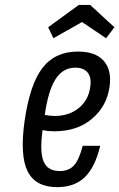

<svg xmlns="http://www.w3.org/2000/svg" viewBox="-20 -762 492 792"><path d="M81.4 -262.7Q61.4 -120.4 94 -55.2Q126.6 10 215.9 10Q287.3 10 329.9 -31.1Q372.4 -72.3 393.4 -160.7H321.3Q306 -102.3 284.9 -79.4Q263.9 -56.4 226.4 -56.4Q176.6 -56.4 159.9 -95.9Q143.1 -135.4 155.7 -225.6Q166.6 -222.9 178.8 -221.6Q191 -220.4 204.1 -220.4Q298.7 -220.4 359.6 -272.1Q420.6 -323.7 432 -404.4Q441.6 -473 407.8 -511.1Q374 -549.3 301.9 -549.3Q207 -549.3 155.1 -481.7Q103.1 -414.1 81.4 -262.7ZM290.6 -482.9Q325.6 -482.9 341.9 -462.2Q358.3 -441.6 352.1 -402.7Q345 -349.1 305 -316.4Q265 -283.7 205.6 -283.7Q195.6 -283.7 185.9 -284.8Q176.1 -285.9 164.7 -287.9Q178.7 -388 209.1 -435.4Q239.4 -482.9 290.6 -482.9ZM304.9 -741.6 178.7 -649.6 200.3 -604.3 318.3 -671.1 417.6 -604.3 452 -649.6 351.9 -741.6Z"/></svg>

Font: Secuela ExtLt
Style: Italic
Weight: 200
Italic angle: -8°
Designer: Fernando Haro
Foundry: deFharo
Version: Version 1.704